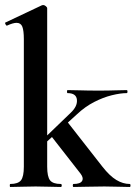

<svg xmlns="http://www.w3.org/2000/svg" viewBox="-20 -745 540 765"><path d="M21 0Q19 0 19 -6Q19 -12 21 -12Q52 -12 63.5 -26.5Q75 -41 75 -81V-589Q75 -623 69 -638.5Q63 -654 46 -654Q32 -654 8 -643Q5 -642 2 -648Q-1 -654 1 -655L147 -724Q150 -725 152 -725Q157 -725 162.5 -720.5Q168 -716 168 -712V-81Q168 -41 179.5 -26.5Q191 -12 222 -12Q226 -12 226 -6Q226 0 222 0Q202 0 176.5 -1Q151 -2 122 -2Q93 -2 67 -1Q41 0 21 0ZM273 0Q270 0 270 -6Q270 -12 273 -12Q300 -12 307 -24Q314 -36 301 -53L180 -208L248 -260L388 -81Q417 -44 443.5 -28Q470 -12 497 -12Q500 -12 500 -6Q500 0 497 0Q477 0 451 -1Q425 -2 396 -2Q356 -2 326.5 -1Q297 0 273 0ZM132 -149 126 -165 261 -295Q289 -321 286.5 -347.5Q284 -374 249 -374Q247 -374 247 -380Q247 -386 249 -386Q275 -386 301.5 -385Q328 -384 373 -384Q414 -384 438.5 -385Q463 -386 485 -386Q488 -386 488 -380Q488 -374 485 -374Q460 -374 425.5 -365.5Q391 -357 355 -338.5Q319 -320 287 -290Z"/></svg>

Font: Cormorant Infant Light
Style: Regular
Weight: 300
Designer: Christian Thalmann (Catharsis Fonts)
Foundry: Catharsis Fonts
Version: Version 4.001